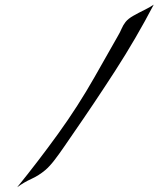

<svg xmlns="http://www.w3.org/2000/svg" viewBox="-20 -794 672 814"><path d="M631.8 -774.4Q556.2 -629.9 468.5 -494.1Q380.9 -358.4 288.1 -224.6Q273.4 -203.6 253.2 -173.8Q232.9 -144 211.7 -116.2Q190.4 -88.4 171.9 -72.8Q144.5 -49.8 112.8 -35.4Q81.1 -21 52.7 0Q142.6 -110.8 226.6 -227.1Q310.5 -343.3 380.9 -467.3L481 -643.6Q489.3 -657.7 495.6 -672.6Q502 -687.5 512.2 -700.7Q522.9 -714.4 545.2 -727.1Q567.4 -739.7 591.6 -751.5Q615.7 -763.2 631.8 -774.4Z"/></svg>

Font: Lugrasimo
Style: Regular
Weight: 400
Designer: The DocRepair Project, Astigmatic (AOETI)
Foundry: Google
Version: Version 1.001